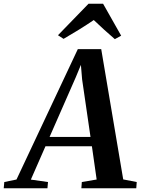

<svg xmlns="http://www.w3.org/2000/svg" viewBox="-93 -1010 754 1030"><path d="M-73 0 -70 -33.5 -4.5 -47 324.5 -746.5H450L568 -47.5L640.5 -33.5L638 0H343.5L346 -33.5L425.5 -47L400 -225.5H151L72.5 -46.5L164.5 -33.5L161.5 0ZM173 -275.5H392.5L347.5 -584L341 -662L313.5 -595.5ZM218 -821 382 -990H460L557 -818.5L523 -800Q494 -825 465.5 -850.8Q437 -876.5 410 -902.5Q372 -876.5 331 -851.2Q290 -826 248 -801.5Z"/></svg>

Font: Merriweather 72pt SemiBold
Style: Italic
Weight: 600
Italic angle: -7.8°
Version: Version 2.101